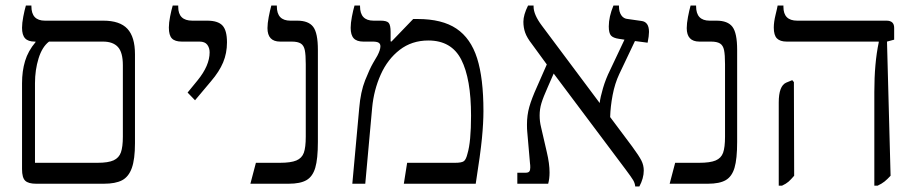

<svg xmlns="http://www.w3.org/2000/svg" viewBox="-20 -667 3345 697"><path d="M470 -470V-147Q470 -89 458.5 -57Q447 -25 423 -12.5Q399 0 357 0H111Q83 0 71.5 -11Q60 -22 60 -53V-365Q60 -409 71 -445.5Q82 -482 109 -514V-516H106Q82 -516 71 -528Q60 -540 60 -566Q60 -583 64.5 -606.5Q69 -630 74 -647H94V-644Q94 -592 143 -592H355Q415 -592 442.5 -562.5Q470 -533 470 -470ZM426 -430Q426 -477 408 -496.5Q390 -516 354 -516H158Q133 -497 120 -455Q107 -413 107 -365V-76H334Q373 -76 392.5 -85Q412 -94 419 -114Q426 -134 426 -171Z M661 -331 697 -375Q741 -429 741 -477Q741 -493 732.5 -504.5Q724 -516 704 -516H640Q615 -516 604 -527.5Q593 -539 593 -567Q593 -584 597.5 -607Q602 -630 607 -647H627V-642Q627 -592 678 -592H732Q771 -592 787.5 -574.5Q804 -557 804 -513Q804 -474 790 -440.5Q776 -407 746 -372L688 -303Z M909 -76H996Q1036 -76 1056 -84.5Q1076 -93 1083 -112.5Q1090 -132 1090 -171V-434Q1090 -468 1086.5 -485Q1083 -502 1072 -509Q1061 -516 1039 -516H997Q951 -516 951 -565Q951 -582 955.5 -605.5Q960 -629 965 -647H985V-644Q985 -592 1034 -592H1059Q1100 -592 1117 -569.5Q1134 -547 1134 -486V-152Q1134 -90 1124.5 -58Q1115 -26 1092.5 -13Q1070 0 1028 0H889Z M1284 -274Q1289 -334 1305.5 -375.5Q1322 -417 1334.5 -438.5Q1347 -460 1350 -465Q1361 -486 1361 -499Q1361 -508 1354.5 -512Q1348 -516 1333 -516H1299Q1275 -516 1264 -528Q1253 -540 1253 -566Q1253 -583 1257.5 -606.5Q1262 -630 1267 -647H1287V-644Q1287 -592 1336 -592H1362Q1384 -592 1391 -584Q1398 -576 1398 -551V-517L1401 -516L1480 -598H1496Q1585 -598 1637 -563Q1689 -528 1712 -455.5Q1735 -383 1735 -264Q1735 -221 1729.5 -164.5Q1724 -108 1707 0H1446L1458 -76H1632Q1656 -76 1664 -82Q1672 -88 1677 -109Q1690 -152 1690 -247Q1690 -381 1654.5 -450.5Q1619 -520 1535 -520Q1475 -520 1431 -486Q1387 -452 1362 -396Q1337 -340 1331 -276L1306 0H1259Z M2228 -398Q2212 -364 2204 -322Q2196 -280 2195 -242L2275 -135Q2300 -101 2308.5 -84Q2317 -67 2317 -48Q2317 -20 2301 10H2286Q2285 -2 2278.5 -13Q2272 -24 2251 -52L1990 -400L1969 -352Q1952 -314 1945.5 -292.5Q1939 -271 1939 -248Q1939 -226 1944 -206L1965 -115Q1975 -73 1975 -41Q1975 -18 1970 0H1858V-40H1888Q1898 -40 1901.5 -44.5Q1905 -49 1905 -59Q1905 -68 1904 -74L1894 -189Q1893 -198 1893 -215Q1893 -249 1901.5 -279Q1910 -309 1929 -351L1965 -433L1911 -507Q1893 -530 1886.5 -548.5Q1880 -567 1880 -588Q1880 -613 1897 -647H1917V-643Q1917 -614 1947 -574L2157 -293Q2159 -313 2169 -347Q2179 -381 2195 -413L2247 -523L2227 -526Q2206 -529 2198 -538Q2190 -547 2190 -571Q2190 -606 2207 -647H2227V-643Q2227 -624 2235.5 -611.5Q2244 -599 2259 -598L2308 -591Q2336 -588 2336 -551Q2336 -537 2331 -512L2285 -518Z M2431 -76H2518Q2558 -76 2578 -84.5Q2598 -93 2605 -112.5Q2612 -132 2612 -171V-434Q2612 -468 2608.5 -485Q2605 -502 2594 -509Q2583 -516 2561 -516H2519Q2473 -516 2473 -565Q2473 -582 2477.5 -605.5Q2482 -629 2487 -647H2507V-644Q2507 -592 2556 -592H2581Q2622 -592 2639 -569.5Q2656 -547 2656 -486V-152Q2656 -90 2646.5 -58Q2637 -26 2614.5 -13Q2592 0 2550 0H2411Z M3154 -333Q3154 -438 3170 -513V-516H2836Q2812 -516 2800.5 -527.5Q2789 -539 2789 -567Q2789 -587 2795.5 -613.5Q2802 -640 2803 -647H2824V-642Q2824 -592 2874 -592H3198Q3226 -592 3226 -566V-523L3200 -516L3213 -29Q3201 -16 3191 -8Q3181 0 3166 7H3154ZM2807 -295Q2807 -355 2834 -367L2856 -376L2862 -369L2863 -29Q2851 -15 2842.5 -7.5Q2834 0 2819 7H2807Z"/></svg>

Font: Noto Serif Hebrew Light
Style: Regular
Weight: 300
Designer: Monotype Design Team
Foundry: Monotype Imaging Inc.
Version: Version 1.000